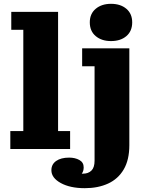

<svg xmlns="http://www.w3.org/2000/svg" viewBox="-20 -780 768 1005"><path d="M561 -565Q512 -565 481 -591Q450 -617 450 -663Q450 -708 481 -734Q512 -760 561 -760Q611 -760 641.5 -734Q672 -708 672 -663Q672 -617 641.5 -591Q611 -565 561 -565ZM34 0V-94H102V-624H39V-718H284V-94H347V0ZM342 45Q373 45 395.5 57.5Q418 70 418 96Q418 116 408 129Q411 129 415 129Q442 129 458.5 113Q475 97 475 61V-433H410V-527H657V-20Q657 57 627.5 107Q598 157 545.5 181Q493 205 424 205Q347 205 298 178Q249 151 249 111Q249 80 274 62.5Q299 45 342 45Z"/></svg>

Font: Montagu Slab 16pt
Style: Bold
Weight: 700
Designer: Florian Karsten
Foundry: Florian Karsten
Version: Version 1.000; ttfautohint (v1.8.3)